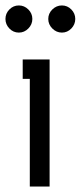

<svg xmlns="http://www.w3.org/2000/svg" viewBox="-38 -681 295 701"><path d="M70.8 -393.1H44.9V-463.9H143.1V0H70.8ZM153.1 -646.5Q168 -661.1 188 -661.1Q208 -661.1 222.4 -646.5Q236.8 -631.8 236.8 -611.8Q236.8 -591.8 222.4 -576.9Q208 -562 188 -562Q168 -562 153.1 -576.9Q138.2 -591.8 138.2 -611.8Q138.2 -631.8 153.1 -646.5ZM-3.7 -646.5Q10.7 -661.1 30.8 -661.1Q50.8 -661.1 65.4 -646.5Q80.1 -631.8 80.1 -611.8Q80.1 -591.8 65.4 -576.9Q50.8 -562 30.8 -562Q10.7 -562 -3.7 -576.9Q-18.1 -591.8 -18.1 -611.8Q-18.1 -631.8 -3.7 -646.5Z"/></svg>

Font: Rawengulk
Style: Bold
Weight: 700
Version: Version 0.92